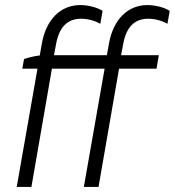

<svg xmlns="http://www.w3.org/2000/svg" viewBox="-20 -738 690 758"><path d="M75 -505 68 -467H128L46 0H104L185 -467H393L311 0H369L450 -467H598L607 -520H458L466 -562C478 -632 512 -664 565 -664C593 -664 620 -656 641 -644L650 -695C629 -709 592 -718 562 -718C485 -718 427 -662 410 -565L402 -520H193L201 -562C213 -632 247 -664 300 -664C328 -664 355 -656 376 -644L385 -695C364 -709 327 -718 297 -718C220 -718 162 -662 145 -565L137 -519C117 -517 93 -511 75 -505Z"/></svg>

Font: Fixel Text 20240404 Light
Style: Italic
Weight: 300
Width: 4
Italic angle: -10°
Designer: AlfaBravo + MacPaw
Foundry: Kyrylo Tkachov, Marchela Mozhyna, Serhii Makarenko, Maria Weinstein, Zakhar Kryvoshyya
Version: Version 1.211;Glyphs 3.2 (3225)